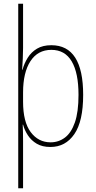

<svg xmlns="http://www.w3.org/2000/svg" viewBox="-20 -780 516 1032"><path d="M427 -270Q427 -128 379.5 -59Q332 10 251 10Q207 10 177.5 -7.5Q148 -25 130 -52.5Q112 -80 104 -110H102Q104 -76 104 -20V232H78V-760H104V-522Q104 -498 102.5 -465.5Q101 -433 99 -405H101Q110 -439 129 -469.5Q148 -500 179 -518.5Q210 -537 256 -537Q427 -537 427 -270ZM402 -270Q402 -388 365.5 -450Q329 -512 256 -512Q183 -512 143.5 -451Q104 -390 104 -283V-233Q104 -125 145 -70Q186 -15 252 -15Q295 -15 329 -40.5Q363 -66 382.5 -122Q402 -178 402 -270Z"/></svg>

Font: Noto Sans Bengali Condensed Thin
Style: Regular
Weight: 100
Width: 3
Designer: Joana Ranito - Universal Thirst; Jelle Bosma - Monotype Design Team
Foundry: Universal Thirst ehf.
Version: Version 3.000; ttfautohint (v1.8.4.7-5d5b)